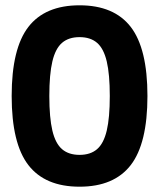

<svg xmlns="http://www.w3.org/2000/svg" viewBox="-20 -694 600 724"><path d="M24 -332Q24 -511 87 -592.5Q150 -674 280 -674Q410 -674 473 -592.5Q536 -511 536 -332Q536 -153 473 -71.5Q410 10 280 10Q150 10 87 -71.5Q24 -153 24 -332ZM394 -332Q394 -414 382.5 -462.5Q371 -511 346 -532.5Q321 -554 280 -554Q239 -554 214 -532.5Q189 -511 177.5 -462.5Q166 -414 166 -332Q166 -250 177.5 -201.5Q189 -153 214 -131.5Q239 -110 280 -110Q321 -110 346 -131.5Q371 -153 382.5 -201.5Q394 -250 394 -332Z"/></svg>

Font: Cairo
Style: Bold
Weight: 700
Designer: Mohamed Gaber
Foundry: Kief Type Foundry
Version: Version 2.100